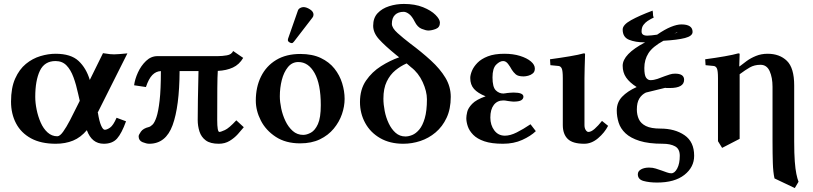

<svg xmlns="http://www.w3.org/2000/svg" viewBox="-20 -718 4128 975"><path d="M262 -445Q340 -445 379 -408.5Q418 -372 436 -312L503 -448Q527 -444 539 -443Q551 -442 560 -442Q571 -442 588 -443.5Q605 -445 627 -447L475 -144L477 -146Q484 -102 493.5 -80.5Q503 -59 512 -59Q523 -59 539 -70Q555 -81 572 -120L620 -102Q598 -41 574.5 -14.5Q551 12 507 12Q446 12 421 -57Q390 -20 351 -4Q312 12 263 12Q188 12 137.5 -15.5Q87 -43 61.5 -91.5Q36 -140 36 -202Q36 -272 57 -319Q78 -366 111.5 -393.5Q145 -421 185 -433Q225 -445 262 -445ZM385 -206 377 -241Q367 -288 353 -326Q339 -364 317.5 -386Q296 -408 262 -408Q206 -408 182.5 -358.5Q159 -309 159 -226Q159 -196 166 -161.5Q173 -127 186.5 -96Q200 -65 221.5 -45.5Q243 -26 271 -26Q284 -26 300.5 -49Q317 -72 335.5 -107.5Q354 -143 372 -180Z M1087 -433Q1108 -433 1132 -437Q1156 -441 1164 -459L1215 -424Q1195 -390 1162.5 -375Q1130 -360 1086 -358Q1084 -331 1083.5 -270Q1083 -209 1083 -109Q1083 -48 1094 -48Q1101 -48 1122 -57.5Q1143 -67 1180 -107L1218 -72Q1206 -57 1188 -37Q1170 -17 1146 -2.5Q1122 12 1091 12Q1048 12 1025 -5Q1002 -22 993 -50Q984 -78 984 -109Q984 -153 985 -212.5Q986 -272 988 -357H892Q891 -177 856.5 -82.5Q822 12 738 12Q724 12 704 4Q684 -4 684 -26Q684 -33 695.5 -49.5Q707 -66 736 -73Q744 -75 754.5 -85Q765 -95 774.5 -123Q784 -151 790.5 -207Q797 -263 797 -357Q772 -356 753.5 -337Q735 -318 721 -276L661 -285Q665 -316 680.5 -350Q696 -384 721.5 -408.5Q747 -433 780 -433Z M1279 -207Q1279 -276 1305.5 -329.5Q1332 -383 1382.5 -413.5Q1433 -444 1505 -444Q1566 -444 1609 -423.5Q1652 -403 1678.5 -369.5Q1705 -336 1717.5 -295.5Q1730 -255 1730 -216Q1730 -178 1716.5 -138.5Q1703 -99 1675 -65Q1647 -31 1604.5 -10.5Q1562 10 1504 10Q1431 10 1380.5 -23Q1330 -56 1304.5 -106Q1279 -156 1279 -207ZM1495 -403Q1463 -403 1442 -377Q1421 -351 1411 -311.5Q1401 -272 1401 -229Q1401 -201 1408 -167.5Q1415 -134 1429.5 -103.5Q1444 -73 1466.5 -53Q1489 -33 1520 -33Q1538 -33 1559 -44.5Q1580 -56 1594.5 -88Q1609 -120 1609 -184Q1609 -291 1577.5 -347Q1546 -403 1495 -403ZM1521 -682Q1536 -682 1554 -670.5Q1572 -659 1572 -644Q1572 -635 1567 -629L1473 -507Q1467 -499 1462 -499Q1456 -499 1449 -503.5Q1442 -508 1442 -513Q1442 -514 1442 -517Q1442 -520 1443 -522L1493 -665Q1496 -673 1504.5 -677.5Q1513 -682 1521 -682Z M2007 -427 1993 -438Q1933 -487 1904 -519.5Q1875 -552 1875 -587Q1875 -627 1897.5 -651Q1920 -675 1956 -686.5Q1992 -698 2031 -698Q2087 -698 2128 -681.5Q2169 -665 2191.5 -642.5Q2214 -620 2214 -603Q2214 -579 2193 -571Q2172 -563 2155 -563Q2143 -563 2121.5 -571.5Q2100 -580 2086 -608Q2072 -636 2057 -647Q2042 -658 2030 -658Q2002 -658 1986 -642.5Q1970 -627 1970 -597Q1970 -576 1999 -550Q2028 -524 2062 -498Q2121 -454 2168 -411Q2215 -368 2242 -323Q2269 -278 2269 -226Q2269 -165 2248 -120Q2227 -75 2192 -45.5Q2157 -16 2114.5 -2Q2072 12 2028 12Q1960 12 1910.5 -16.5Q1861 -45 1834.5 -93.5Q1808 -142 1808 -200Q1808 -264 1838.5 -308.5Q1869 -353 1915 -382Q1961 -411 2007 -427ZM2067 -377 2045 -396Q2015 -383 1988 -361Q1961 -339 1944 -304Q1927 -269 1927 -217Q1927 -188 1933.5 -154.5Q1940 -121 1954 -91.5Q1968 -62 1989 -43.5Q2010 -25 2039 -25Q2055 -25 2073.5 -32.5Q2092 -40 2109 -60Q2126 -80 2137 -117.5Q2148 -155 2148 -214Q2148 -254 2126.5 -301Q2105 -348 2067 -377Z M2470 -121Q2470 -83 2490 -56Q2510 -29 2544 -29Q2571 -29 2604 -45.5Q2637 -62 2674 -87L2701 -52Q2675 -27 2632 -7.5Q2589 12 2534 12Q2476 12 2439.5 -0.5Q2403 -13 2383 -33.5Q2363 -54 2355.5 -76.5Q2348 -99 2348 -118Q2348 -130 2352.5 -149.5Q2357 -169 2377.5 -190.5Q2398 -212 2446 -229Q2406 -245 2387 -266.5Q2368 -288 2368 -322Q2368 -337 2376.5 -358Q2385 -379 2404.5 -399Q2424 -419 2457.5 -432Q2491 -445 2541 -445Q2586 -445 2621 -434Q2656 -423 2676 -406Q2696 -389 2696 -370Q2696 -354 2686 -345.5Q2676 -337 2662.5 -333.5Q2649 -330 2639 -330Q2611 -330 2599 -340.5Q2587 -351 2579 -364Q2571 -379 2560 -393.5Q2549 -408 2535 -408Q2518 -408 2499.5 -389.5Q2481 -371 2481 -325Q2481 -276 2497.5 -259.5Q2514 -243 2537 -243Q2537 -243 2539 -243.5Q2541 -244 2545 -244Q2555 -246 2569.5 -247Q2584 -248 2588 -248Q2638 -248 2638 -227Q2638 -216 2627 -209Q2616 -202 2587 -202Q2583 -202 2575.5 -203Q2568 -204 2560 -205Q2552 -207 2545 -207.5Q2538 -208 2536 -208Q2505 -208 2487.5 -185Q2470 -162 2470 -121Z M2838 -321Q2838 -359 2832.5 -370.5Q2827 -382 2816 -383L2775 -387L2773 -417Q2825 -424 2872.5 -432Q2920 -440 2944 -447Q2946 -447 2948.5 -446.5Q2951 -446 2951 -444Q2951 -444 2950.5 -423.5Q2950 -403 2949 -374.5Q2948 -346 2948 -321V-83Q2948 -67 2954.5 -57.5Q2961 -48 2968 -48Q2982 -48 3000 -64Q3018 -80 3037 -104L3068 -79Q3050 -44 3017 -16Q2984 12 2947 12Q2888 12 2863 -12.5Q2838 -37 2838 -83Z M3432 73Q3432 38 3408 25Q3384 12 3346 12Q3274 12 3228 -2.5Q3182 -17 3156.5 -41Q3131 -65 3121.5 -95.5Q3112 -126 3112 -157Q3112 -198 3139 -226.5Q3166 -255 3213 -276Q3177 -299 3159.5 -324.5Q3142 -350 3142 -384Q3142 -443 3256 -503H3252Q3207 -503 3174.5 -516Q3142 -529 3142 -568Q3142 -592 3184.5 -615.5Q3227 -639 3294 -664Q3296 -653 3296 -646Q3296 -639 3297 -637Q3299 -629 3300 -629L3286 -622Q3280 -619 3268.5 -611.5Q3257 -604 3247.5 -591.5Q3238 -579 3238 -558Q3238 -537 3267 -537Q3277 -537 3289.5 -538.5Q3302 -540 3317 -542Q3356 -569 3387 -581.5Q3418 -594 3440 -594Q3497 -594 3497 -556Q3497 -535 3458.5 -525Q3420 -515 3349 -511Q3294 -481 3273 -448Q3252 -415 3252 -373Q3252 -336 3261 -323.5Q3270 -311 3283 -311Q3300 -311 3319 -317.5Q3338 -324 3355 -331Q3369 -336 3381.5 -340Q3394 -344 3408 -344Q3454 -344 3454 -313Q3454 -271 3381 -271H3365Q3363 -271 3361.5 -271.5Q3360 -272 3358 -272Q3334 -266 3309 -260Q3284 -254 3260 -248Q3239 -238 3226.5 -217.5Q3214 -197 3214 -162Q3214 -135 3224 -113Q3234 -91 3260 -78Q3286 -65 3334 -65Q3407 -65 3456 -31.5Q3505 2 3505 73Q3505 131 3455.5 170Q3406 209 3317 209Q3277 209 3248 201Q3219 193 3219 167Q3219 151 3235.5 142Q3252 133 3276 133Q3295 133 3310 138Q3325 143 3340 148Q3354 153 3366.5 157.5Q3379 162 3389 162Q3406 162 3419 137.5Q3432 113 3432 73ZM3420 -556Q3416 -554 3412.5 -551.5Q3409 -549 3404 -547Q3409 -549 3414 -551Q3419 -553 3420 -556Z M3736 -381Q3751 -393 3771.5 -408Q3792 -423 3819 -434Q3846 -445 3878 -445Q3939 -445 3976 -409Q4013 -373 4013 -284V0Q4013 62 4016 101.5Q4019 141 4024 165Q4029 189 4035 205L4016 237L3913 188Q3906 157 3904.5 109.5Q3903 62 3903 0V-277Q3903 -324 3888.5 -356.5Q3874 -389 3842 -389Q3811 -389 3787.5 -375.5Q3764 -362 3736 -341V-13L3647 33L3626 -1V-321Q3626 -359 3620.5 -370.5Q3615 -382 3604 -383L3563 -387L3561 -417Q3614 -424 3659.5 -432Q3705 -440 3729 -447Q3731 -447 3733.5 -446.5Q3736 -446 3736 -444L3734 -381Z"/></svg>

Font: Libertinus Serif SemiBold
Style: Regular
Weight: 600
Designer: Philipp H. Poll, Khaled Hosny
Foundry: Caleb Maclennan
Version: Version 7.051;RELEASE